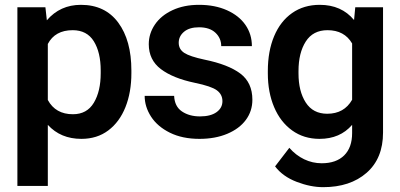

<svg xmlns="http://www.w3.org/2000/svg" viewBox="-20 -565 1657 795"><path d="M52 -535H168L174 -481Q229 -545 315 -545Q415 -545 469.5 -471.5Q524 -398 524 -273V-262Q524 -183 499.5 -121.5Q475 -60 428.5 -25Q382 10 317 10Q231 10 178 -48V205H52ZM281 -440Q208 -440 178 -383V-151Q210 -92 282 -92Q340 -92 368.5 -139.5Q397 -187 397 -262V-273Q397 -348 368.5 -394Q340 -440 281 -440Z M787 -222Q696 -241 646 -279Q596 -317 596 -382Q596 -426 621.5 -463.5Q647 -501 694.5 -523Q742 -545 804 -545Q870 -545 920 -522.5Q970 -500 996.5 -461.5Q1023 -423 1023 -374H896Q896 -407 872 -429.5Q848 -452 804 -452Q764 -452 742 -433.5Q720 -415 720 -388Q720 -361 743 -346Q766 -331 827 -318Q925 -298 975 -260.5Q1025 -223 1025 -152Q1025 -105 998 -68.5Q971 -32 921 -11Q871 10 806 10Q735 10 683.5 -15.5Q632 -41 605.5 -82Q579 -123 579 -168H701Q703 -124 733.5 -103.5Q764 -83 808 -83Q852 -83 876.5 -100.5Q901 -118 901 -146Q901 -174 878 -191Q855 -208 787 -222Z M1304 -545Q1394 -545 1446 -482L1451 -535H1566V-16Q1566 91 1498 150.5Q1430 210 1318 210Q1266 210 1208.5 188Q1151 166 1119 124L1178 47Q1205 78 1239.5 94.5Q1274 111 1312 111Q1372 111 1405 78.5Q1438 46 1438 -14V-48Q1388 10 1303 10Q1238 10 1189.5 -25Q1141 -60 1115 -121.5Q1089 -183 1089 -261V-271Q1089 -353 1115 -415Q1141 -477 1189.5 -511Q1238 -545 1304 -545ZM1335 -94Q1405 -94 1438 -152V-385Q1406 -440 1336 -440Q1276 -440 1246 -393Q1216 -346 1216 -271V-261Q1216 -187 1246 -140.5Q1276 -94 1335 -94Z"/></svg>

Font: Freesentation 7 Bold
Style: Regular
Weight: 700
Designer: glyphs from Roboto by Christian Robertson / Hangul glyphs from Noto Sans CJK(Source Han Sans) by Jang Soo-young and Kang
Foundry: PT&
Version: Version 2.001